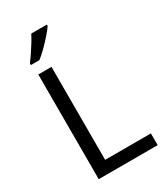

<svg xmlns="http://www.w3.org/2000/svg" viewBox="-228 -1039 980 1134"><g transform="rotate(-30 262.0 -472.0)"><path d="M97 0V-714H187V-80H499V0ZM288 -934Q276 -916 251 -887.5Q226 -859 197.5 -830.5Q169 -802 145 -784H87V-796Q102 -815 119.5 -841Q137 -867 154 -894.5Q171 -922 182 -944H288Z"/></g></svg>

Font: Noto Sans Myanmar UI
Style: Regular
Weight: 400
Designer: Monotype Design Team
Foundry: Monotype Imaging Inc.
Version: Version 2.103; ttfautohint (v1.8.4.7-5d5b)